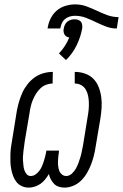

<svg xmlns="http://www.w3.org/2000/svg" viewBox="-20 -848 561 876"><path d="M111 8Q94 8 79 1Q64 -6 54.5 -18.5Q45 -31 39.5 -46Q34 -61 31 -77.5Q28 -94 27.5 -110.5Q27 -127 27.5 -144Q28 -161 30.5 -178.5Q33 -196 36 -213L57 -343Q61 -364 67 -384.5Q73 -405 82 -425Q91 -445 105.5 -463.5Q120 -482 138.5 -495Q157 -508 178.5 -514Q200 -520 221 -520L220 -467Q206 -467 191 -461.5Q176 -456 164.5 -445Q153 -434 144.5 -420.5Q136 -407 130 -392.5Q124 -378 120.5 -363.5Q117 -349 115 -334L93 -204Q92 -193 90 -181.5Q88 -170 87 -159Q86 -148 85 -136.5Q84 -125 85 -114Q86 -103 87 -92Q88 -81 91.5 -71Q95 -61 102 -53Q109 -45 120 -45Q132 -45 142 -52Q152 -59 159.5 -69Q167 -79 171.5 -89.5Q176 -100 179.5 -111Q183 -122 186 -133.5Q189 -145 191 -156V-161H249V-156Q247 -145 246 -133.5Q245 -122 244.5 -111Q244 -100 245.5 -89Q247 -78 250.5 -68.5Q254 -59 262.5 -52Q271 -45 282 -45Q296 -45 307.5 -55.5Q319 -66 326 -78.5Q333 -91 338 -104.5Q343 -118 347 -131.5Q351 -145 353.5 -158.5Q356 -172 359 -186L380 -316Q383 -332 384.5 -348Q386 -364 385.5 -380Q385 -396 382 -411Q379 -426 371.5 -439Q364 -452 350.5 -459.5Q337 -467 321 -467V-520Q346 -520 368.5 -512Q391 -504 406.5 -488Q422 -472 430.5 -450Q439 -428 442 -404.5Q445 -381 443.5 -356.5Q442 -332 438 -307L416 -177Q413 -157 408 -137Q403 -117 395.5 -97.5Q388 -78 377 -59Q366 -40 350.5 -24.5Q335 -9 314.5 -0.5Q294 8 274 8Q261 8 248.5 4Q236 0 227 -9Q218 -18 212 -29.5Q206 -41 203 -54Q196 -42 186.5 -30Q177 -18 165 -9.5Q153 -1 138.5 3.5Q124 8 111 8ZM197 -718Q200 -740 210 -761.5Q220 -783 237.5 -798.5Q255 -814 278 -821Q301 -828 322 -828Q350 -828 374.5 -819Q399 -810 422 -799Q445 -788 469.5 -779Q494 -770 521 -770L513 -718Q487 -718 463.5 -727Q440 -736 417.5 -747Q395 -758 371.5 -767Q348 -776 322 -776Q310 -776 298 -772.5Q286 -769 276.5 -761Q267 -753 262 -741.5Q257 -730 255 -718ZM281 -574 249 -604Q264 -620 276 -638.5Q288 -657 296 -677Q289 -678 283 -681.5Q277 -685 274 -691Q271 -697 270 -704Q269 -711 271 -718Q272 -726 276 -734.5Q280 -743 287 -749Q294 -755 303 -757.5Q312 -760 320 -760Q328 -760 336 -757.5Q344 -755 349 -749Q354 -743 355 -734.5Q356 -726 355 -718Q348 -679 329.5 -641Q311 -603 281 -574Z"/></svg>

Font: Iosevka Term Curly Lt Obl
Style: Regular
Weight: 300
Italic angle: -9°
Designer: Belleve Invis
Foundry: Belleve Invis
Version: Version 32.3.0